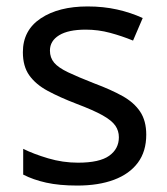

<svg xmlns="http://www.w3.org/2000/svg" viewBox="-20 -566 519 596"><path d="M434 -148Q434 -96 408 -61Q382 -26 334 -8Q286 10 220 10Q164 10 123.5 1Q83 -8 52 -24V-104Q84 -88 129.5 -74.5Q175 -61 222 -61Q289 -61 319 -82.5Q349 -104 349 -140Q349 -160 338 -176Q327 -192 298.5 -208Q270 -224 217 -244Q165 -264 128 -284Q91 -304 71 -332Q51 -360 51 -404Q51 -472 106.5 -509Q162 -546 252 -546Q301 -546 343.5 -536.5Q386 -527 423 -510L393 -440Q359 -454 322 -464Q285 -474 246 -474Q192 -474 163.5 -456.5Q135 -439 135 -409Q135 -387 148 -371.5Q161 -356 191.5 -341.5Q222 -327 273 -307Q324 -288 360 -268Q396 -248 415 -219.5Q434 -191 434 -148Z"/></svg>

Font: Noto Sans Georgian
Style: Regular
Weight: 400
Designer: Monotype Design Team, Akaki Razmadze
Foundry: Google LLC
Version: Version 2.002